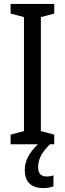

<svg xmlns="http://www.w3.org/2000/svg" viewBox="-20 -734 331 977"><path d="M256 0H34V-49L102 -67V-647L34 -665V-714H256V-665L188 -647V-67L256 -49ZM174 117Q174 164 217 164Q229 164 237.5 162.5Q246 161 252 158V214Q242 218 229.5 220.5Q217 223 201 223Q106 223 106 129Q106 90 129.5 52.5Q153 15 188 -13L234 0Q201 33 187.5 60.5Q174 88 174 117Z"/></svg>

Font: Avrile Sans Condensed
Style: Regular
Weight: 400
Width: 3
Designer: Monotype Design Team
Foundry: Monotype Imaging Inc.
Version: Version 2.001;September 10, 2019;FontCreator 11.5.0.2425 64-